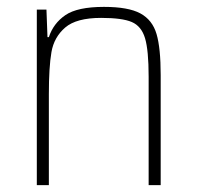

<svg xmlns="http://www.w3.org/2000/svg" viewBox="-20 -538 573 558"><path d="M87 -510H115L118 -430H122Q135 -470 170 -494Q205 -518 282 -518Q353 -518 388 -499Q423 -480 435 -439Q447 -398 447 -320V0H412V-315Q412 -392 401.5 -427Q391 -462 363 -474Q335 -486 274 -486Q202 -486 169.5 -458Q137 -430 129.5 -386.5Q122 -343 122 -264V0H87Z"/></svg>

Font: Saira Semi Condensed Thin
Style: Regular
Weight: 100
Width: 4
Designer: Hector Gatti with collaboration of the Omnibus-Type team
Foundry: Omnibus-Type
Version: Version 1.001; ttfautohint (v1.8)